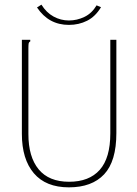

<svg xmlns="http://www.w3.org/2000/svg" viewBox="-20 -794 590 825"><path d="M276 11Q177 11 125.5 -49.5Q74 -110 74 -219V-623H110V-616Q104 -613 103 -606.5Q102 -600 102 -584V-218Q102 -120 146 -66.5Q190 -13 277 -13Q363 -13 408.5 -64Q454 -115 454 -221V-623H480V-222Q480 -101 427.5 -45Q375 11 276 11ZM395 -771 414 -763Q390 -723 354.5 -705Q319 -687 276 -687Q189 -687 139 -762L158 -774Q179 -740 210 -723Q241 -706 276 -706Q311 -706 343 -721.5Q375 -737 395 -771Z"/></svg>

Font: Inconsolata SemiExpanded ExtraLight
Style: Regular
Weight: 200
Width: 6
Monospace: yes
Designer: Raph Levien, Cyreal, Brenton Simpson
Foundry: Raph Levien, Cyreal, Google
Version: Version 3.001; ttfautohint (v1.8.2.53-6de2)